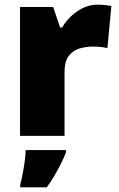

<svg xmlns="http://www.w3.org/2000/svg" viewBox="-20 -583 509 824"><path d="M400 -563Q416 -563 433 -561Q450 -559 458 -557L441 -377Q431 -379 416.5 -381Q402 -383 376 -383Q352 -383 324.5 -376Q297 -369 277 -345.5Q257 -322 257 -272V0H66V-553H208L238 -465H247Q270 -506 311.5 -534.5Q353 -563 400 -563ZM263 72Q252 99 240 122.5Q228 146 214 170Q200 194 181 221H67V207Q73 186 78 159Q83 132 86.5 106Q90 80 90 61H263Z"/></svg>

Font: Noto Sans Cham Black
Style: Regular
Weight: 900
Version: Version 2.002